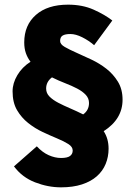

<svg xmlns="http://www.w3.org/2000/svg" viewBox="-20 -712 580 824"><path d="M178 -332Q178 -312 192.5 -297.5Q207 -283 230 -271Q253 -259 281 -247Q309 -235 337 -221Q362 -239 362 -270Q362 -290 348 -305Q334 -320 311 -332Q288 -344 259.5 -355Q231 -366 203 -380Q178 -361 178 -332ZM242 92Q186 92 130.5 70.5Q75 49 40 2L138 -84Q162 -58 189 -46Q216 -34 242 -34Q269 -34 280.5 -42.5Q292 -51 292 -66Q292 -82 273 -94Q254 -106 225 -118Q196 -130 163 -145.5Q130 -161 101 -184Q72 -207 53 -239.5Q34 -272 34 -320Q34 -355 54.5 -389.5Q75 -424 111 -447Q98 -464 91 -484Q84 -504 84 -530Q84 -604 134 -648Q184 -692 272 -692Q334 -692 382 -670.5Q430 -649 462 -624L384 -518Q361 -538 333 -552Q305 -566 282 -566Q260 -566 249 -559.5Q238 -553 238 -536Q238 -522 258 -510.5Q278 -499 307.5 -486Q337 -473 372 -456.5Q407 -440 436.5 -417Q466 -394 486 -361.5Q506 -329 506 -284Q506 -201 425 -149Q446 -117 446 -74Q446 -39 433.5 -8.5Q421 22 395.5 44.5Q370 67 331.5 79.5Q293 92 242 92Z"/></svg>

Font: TypoPRO Source Sans Pro
Style: Regular
Weight: 900
Designer: Paul D. Hunt
Foundry: Adobe Systems Incorporated
Version: Version 2.020;PS 2.000;hotconv 1.0.86;makeotf.lib2.5.63406